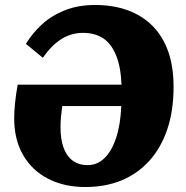

<svg xmlns="http://www.w3.org/2000/svg" viewBox="-20 -738 748 771"><path d="M323 13Q238 13 173.5 -20Q109 -53 73 -115Q37 -177 37 -263Q37 -291 40.5 -325Q44 -359 51 -398H468Q465 -471 445.5 -517.5Q426 -564 393 -585Q360 -606 314 -606Q265 -606 225.5 -580.5Q186 -555 152 -506L84 -562Q111 -606 149.5 -641Q188 -676 241 -697Q294 -718 362 -718Q435 -718 493.5 -696.5Q552 -675 593 -633.5Q634 -592 655.5 -531Q677 -470 677 -389Q677 -293 651.5 -218Q626 -143 579 -91.5Q532 -40 467.5 -13.5Q403 13 323 13ZM332 -75Q371 -75 400 -103.5Q429 -132 446.5 -185Q464 -238 467 -312H230Q227 -291 225 -270Q223 -249 223 -226Q223 -181 234.5 -147Q246 -113 270.5 -94Q295 -75 332 -75Z"/></svg>

Font: Literata 18pt ExtraBold
Style: Italic
Weight: 800
Italic angle: -2°
Designer: Latin by Veronika Burian and Jose Scaglione. Greek by Irene Vlachou. Cyrillic by Vera Evstafieva
Foundry: TypeTogether
Version: Version 3.103;gftools[0.9.29]